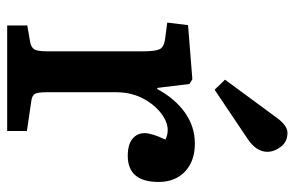

<svg xmlns="http://www.w3.org/2000/svg" viewBox="-163 -658 821 535"><g transform="rotate(90 247.5 -390.5)"><path d="M51 0V-56L97 -64Q113 -67 118 -76.5Q123 -86 123 -112V-378Q123 -413 117 -425Q111 -437 89 -440L43 -446L50 -504L201 -516L214 -508L225 -418H228Q255 -468 294 -495.5Q333 -523 380 -523Q429 -523 458 -495.5Q487 -468 487 -422Q487 -336 414 -336Q383 -336 367 -349Q351 -362 351 -383Q351 -403 369 -441Q340 -455 309.5 -438Q279 -421 258 -385Q237 -349 237 -304V-110Q237 -86 241.5 -77.5Q246 -69 263 -67L345 -55V0ZM230 -578 202 -607 308 -751Q330 -781 350 -781Q375 -781 389 -762.5Q403 -744 403 -725Q403 -694 367 -670Z"/></g></svg>

Font: Literata Medium
Style: Regular
Weight: 500
Designer: Latin by Veronika Burian and Jose Scaglione. Greek by Irene Vlachou. Cyrillic by Vera Evstafieva.
Foundry: TypeTogether
Version: Version 3.103; ttfautohint (v1.8.4.7-5d5b);gftools[0.9.29]